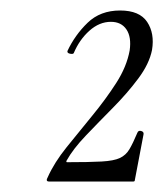

<svg xmlns="http://www.w3.org/2000/svg" viewBox="-20 -749 311 366"><path d="M73.4 -403Q66.2 -403 71.2 -411.6Q83.4 -439 107.1 -468.5Q130.8 -498 156.2 -528.9Q181.6 -559.8 201.6 -590.9Q221.6 -622 227.2 -653Q230.8 -678.4 221 -692.9Q211.2 -707.4 191.4 -707.4Q169.4 -707.4 150.4 -690.4Q131.4 -673.4 120.6 -647.8Q119.4 -645.4 113.5 -646.6Q107.6 -647.8 108.6 -651.8Q122.8 -682.2 147 -705.6Q171.2 -729 209 -729Q246 -729 260.5 -707.2Q275 -685.4 269.8 -653.8Q264.6 -627.4 243.6 -599.3Q222.6 -571.2 195.5 -543.8Q168.4 -516.4 143.8 -490.7Q119.2 -465 106.8 -442.6Q105.8 -439.8 107.8 -439.8Q150 -439.8 173.5 -441.1Q197 -442.4 208.5 -447.8Q220 -453.2 226.7 -464.5Q233.4 -475.8 241.8 -495.8Q243.6 -500.8 249.1 -499.3Q254.6 -497.8 253.6 -492.8L237 -405.6Q237 -403 234.2 -403Q198.6 -403 154.1 -403Q109.6 -403 73.4 -403Z"/></svg>

Font: Cormorant Infant Light
Style: Italic
Weight: 300
Italic angle: -10°
Designer: Christian Thalmann (Catharsis Fonts)
Foundry: Catharsis Fonts
Version: Version 4.001